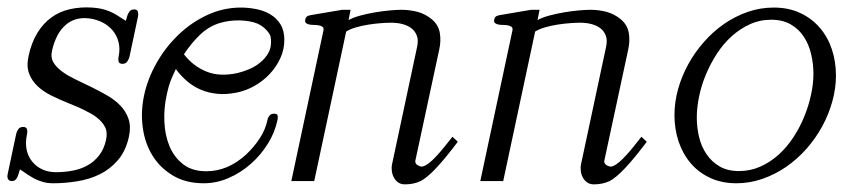

<svg xmlns="http://www.w3.org/2000/svg" viewBox="-35 -479 2245 508"><path d="M307.6 -329.1Q306.2 -322.8 301.8 -316.4Q297.4 -310.1 289.1 -310.1Q280.3 -310.1 278.8 -316.2Q277.3 -322.3 278.8 -329.1Q283.2 -350.1 278.6 -367.9Q273.9 -385.7 262.9 -398.7Q252 -411.6 236.1 -419.7Q220.2 -427.7 201.7 -430.2Q163.6 -435.1 138.2 -412.6Q112.8 -390.1 102.5 -344.2Q98.6 -327.1 106 -314.5Q113.3 -301.8 128.4 -290.5Q135.3 -285.2 144 -280Q152.8 -274.9 163.6 -269.5L205.1 -249.5Q226.1 -239.3 246.8 -227.5Q267.6 -215.8 282.7 -200.4Q297.9 -185.1 304.9 -164.8Q312 -144.5 306.2 -117.7Q297.9 -79.6 277.1 -55.4Q256.3 -31.2 228.8 -17.8Q201.2 -4.4 168.9 0.7Q136.7 5.9 106 5.9Q90.3 5.9 78.6 2.4Q66.9 -1 56.2 -6.3Q46.4 -11.7 37.1 -17.8Q27.8 -23.9 18.1 -30.8Q18.1 -30.3 17.6 -29.8L16.1 -25.4L14.6 -20Q12.2 -11.7 8.3 -5.9Q4.4 0 -3.9 0Q-8.8 0 -11.2 -2.2Q-13.7 -4.4 -14.6 -7.3Q-15.6 -10.3 -15.4 -13.4Q-15.1 -16.6 -14.6 -19L7.8 -124.5Q8.8 -129.9 12.9 -136.5Q17.1 -143.1 26.4 -143.1Q34.7 -143.1 36.4 -137.2Q38.1 -131.3 36.6 -124.5Q26.9 -80.6 50.3 -51.3Q73.7 -23.4 113.3 -23.4Q136.2 -23.4 157.7 -27.6Q179.2 -31.7 196.8 -41.5Q214.4 -51.3 227.3 -67.9Q240.2 -84.5 245.6 -108.9Q250 -129.4 242.7 -143.3Q235.4 -157.2 220.7 -168.5Q213.4 -174.3 204.3 -179.2Q195.3 -184.1 185.5 -189Q175.8 -193.8 165 -198.2Q154.3 -202.6 143.6 -207Q122.1 -215.8 101.1 -226.1Q80.1 -236.3 64.7 -250.7Q49.3 -265.1 42 -284.4Q34.7 -303.7 40.5 -330.6Q48.3 -366.7 64 -392.1Q79.6 -417.5 101.3 -433.1Q123 -448.7 150.4 -454.8Q177.7 -460.9 208.5 -459Q222.7 -458 233.6 -455.6Q244.6 -453.1 254.6 -449Q264.6 -444.8 274.9 -438.5Q285.2 -432.1 297.9 -423.8L299.3 -428.2L300.8 -434.1Q302.7 -441.9 307.1 -448Q311.5 -454.1 319.8 -454.1Q328.1 -454.1 329.8 -447.8Q331.5 -441.4 330.1 -435.1Z M717.3 -373.5Q717.3 -348.1 706.8 -325.2Q696.3 -302.2 679 -283.7Q661.6 -265.1 639.2 -252.2Q616.7 -239.3 592.8 -234.4Q564.9 -228.5 541 -230.7Q517.1 -232.9 496.8 -241.5Q476.6 -250 460 -264.2Q443.4 -278.3 430.2 -296.4L420.4 -274.9Q415 -262.7 411.6 -250.5Q408.2 -238.3 405.8 -226.6Q398.4 -192.9 399.9 -157.2Q401.4 -121.6 413.3 -92.5Q425.3 -63.5 449.2 -44.7Q473.1 -25.9 510.7 -25.9Q567.4 -25.9 615.2 -69.3Q637.2 -89.8 652.3 -113Q667.5 -136.2 672.9 -162.6Q673.8 -168 678 -173.1Q682.1 -178.2 689.9 -178.2Q699.2 -178.2 699.7 -172.6Q700.2 -167 699.2 -161.6Q692.4 -128.9 673.6 -98.6Q654.8 -68.4 628.4 -45.2Q602.1 -22 570.1 -8.1Q538.1 5.9 503.9 5.9Q457 5.9 423.1 -14.2Q389.2 -34.2 368.9 -66.7Q348.6 -99.1 342.8 -140.9Q336.9 -182.6 346.2 -226.6Q355.5 -270.5 379.2 -312.3Q402.8 -354 436.8 -386.7Q470.7 -419.4 513.2 -439.2Q555.7 -459 602.5 -459Q623 -459 643.6 -454.8Q664.1 -450.7 680.4 -440.9Q696.8 -431.2 707 -414.8Q717.3 -398.4 717.3 -373.5ZM682.1 -367.2Q682.1 -374 681.2 -380.4Q680.2 -386.7 676.8 -391.1Q665 -407.7 647.5 -416Q637.2 -420.4 624.5 -422.6Q611.8 -424.8 598.6 -425Q585.4 -425.3 572.5 -423.6Q559.6 -421.9 547.9 -418.5Q517.6 -409.7 493.9 -386.7Q470.2 -363.8 451.7 -335.4Q475.1 -304.7 510.3 -290Q545.4 -275.4 592.8 -285.6Q607.9 -289.1 624 -295.9Q640.1 -302.7 652.8 -313Q665.5 -323.2 673.8 -336.7Q682.1 -350.1 682.1 -367.2Z M1176.3 -104Q1110.8 -16.6 1078.1 0Q1059.6 8.8 1036.1 8.8Q1025.9 8.8 1018.6 3.7Q1011.2 -1.5 1007.1 -9.3Q1002.9 -17.1 1001.7 -26.6Q1000.5 -36.1 1002.4 -44.9L1068.8 -356Q1072.3 -372.6 1067.9 -384.5Q1063.5 -396.5 1053.7 -404.1Q1043.9 -411.6 1030 -415.3Q1016.1 -418.9 1000 -418.9Q988.8 -418.9 972.7 -417.7Q956.5 -416.5 939.5 -413.8Q922.4 -411.1 906.7 -406.5Q891.1 -401.9 880.9 -395.5L796.4 0H735.8L820.8 -398.4Q822.3 -405.3 818.1 -408.2Q814 -411.1 807.6 -412.1Q801.3 -413.1 793.9 -413.1Q786.6 -413.1 781.7 -414.6Q777.8 -415.5 774.7 -418Q771.5 -420.4 772.5 -426.8Q774.4 -435.1 780 -437Q785.6 -439 792.5 -439.9L870.6 -453.1H892.6L887.2 -425.8Q898.9 -432.6 918 -437.7Q937 -442.9 957.3 -446.3Q977.5 -449.7 996.3 -451.4Q1015.1 -453.1 1026.4 -453.1Q1049.8 -453.1 1070.3 -447.5Q1090.8 -441.9 1107.9 -427.7Q1125 -413.1 1128.7 -391.8Q1132.3 -370.6 1127 -347.2L1064 -54.2Q1063 -48.8 1066.4 -44.9Q1069.8 -41 1076.2 -39.1Q1080.1 -38.1 1080.1 -38.1Q1098.6 -38.1 1141.1 -90.8L1162.1 -117.2Z M1676.3 -104Q1610.8 -16.6 1578.1 0Q1559.6 8.8 1536.1 8.8Q1525.9 8.8 1518.6 3.7Q1511.2 -1.5 1507.1 -9.3Q1502.9 -17.1 1501.7 -26.6Q1500.5 -36.1 1502.4 -44.9L1568.8 -356Q1572.3 -372.6 1567.9 -384.5Q1563.5 -396.5 1553.7 -404.1Q1543.9 -411.6 1530 -415.3Q1516.1 -418.9 1500 -418.9Q1488.8 -418.9 1472.7 -417.7Q1456.5 -416.5 1439.5 -413.8Q1422.4 -411.1 1406.7 -406.5Q1391.1 -401.9 1380.9 -395.5L1296.4 0H1235.8L1320.8 -398.4Q1322.3 -405.3 1318.1 -408.2Q1314 -411.1 1307.6 -412.1Q1301.3 -413.1 1293.9 -413.1Q1286.6 -413.1 1281.7 -414.6Q1277.8 -415.5 1274.7 -418Q1271.5 -420.4 1272.5 -426.8Q1274.4 -435.1 1280 -437Q1285.6 -439 1292.5 -439.9L1370.6 -453.1H1392.6L1387.2 -425.8Q1398.9 -432.6 1418 -437.7Q1437 -442.9 1457.3 -446.3Q1477.5 -449.7 1496.3 -451.4Q1515.1 -453.1 1526.4 -453.1Q1549.8 -453.1 1570.3 -447.5Q1590.8 -441.9 1607.9 -427.7Q1625 -413.1 1628.7 -391.8Q1632.3 -370.6 1627 -347.2L1564 -54.2Q1563 -48.8 1566.4 -44.9Q1569.8 -41 1576.2 -39.1Q1580.1 -38.1 1580.1 -38.1Q1598.6 -38.1 1641.1 -90.8L1662.1 -117.2Z M2117.2 -283.7Q2117.2 -310.1 2111.1 -335.9Q2105 -361.8 2091.8 -381.8Q2078.6 -401.9 2057.4 -414.3Q2036.1 -426.8 2005.4 -426.8Q1975.1 -426.8 1949 -414.8Q1922.9 -402.8 1900.9 -383.1Q1878.9 -363.3 1861.8 -336.9Q1844.7 -310.5 1832.8 -282Q1820.8 -253.4 1814.7 -223.9Q1808.6 -194.3 1808.6 -168Q1808.6 -141.6 1814.7 -116.2Q1820.8 -90.8 1834.5 -70.8Q1848.1 -50.8 1869.1 -38.6Q1890.1 -26.4 1920.4 -26.4Q1950.2 -26.4 1976.6 -38.1Q2002.9 -49.8 2024.9 -69.6Q2046.9 -89.4 2064 -115.5Q2081.1 -141.6 2092.8 -170.2Q2104.5 -198.7 2110.8 -228Q2117.2 -257.3 2117.2 -283.7ZM2176.8 -279.3Q2176.8 -245.1 2167.2 -210.7Q2157.7 -176.3 2140.4 -144.5Q2123 -112.8 2098.9 -85.4Q2074.7 -58.1 2045.4 -37.8Q2016.1 -17.6 1982.7 -5.9Q1949.2 5.9 1913.6 5.9Q1874.5 5.9 1844 -8.3Q1813.5 -22.5 1792.5 -47.1Q1771.5 -71.8 1760.5 -104.5Q1749.5 -137.2 1749.5 -174.3Q1749.5 -208.5 1759 -242.9Q1768.6 -277.3 1785.9 -308.8Q1803.2 -340.3 1827.4 -367.9Q1851.6 -395.5 1880.9 -415.8Q1910.2 -436 1943.4 -447.5Q1976.6 -459 2012.2 -459Q2051.3 -459 2081.8 -444.8Q2112.3 -430.7 2133.5 -406.2Q2154.8 -381.8 2165.8 -349.1Q2176.8 -316.4 2176.8 -279.3Z"/></svg>

Font: Atsinvsda
Style: Italic
Weight: 400
Italic angle: -12°
Designer: Al Webster
Foundry: Al Webster and Michael Everson
Version: Version 2.000